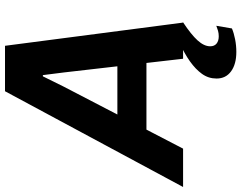

<svg xmlns="http://www.w3.org/2000/svg" viewBox="-160 -648 987 786"><g transform="rotate(-90 334.0 -255.5)"><path d="M-39 0 353 -729H539L634 0H486L430 -487L419 -574H414L372 -489L118 0ZM182 -150 241 -269H470L482 -150ZM514 218Q464 218 434.5 196.5Q405 175 405 137Q405 104 424 77.5Q443 51 475.5 28Q508 5 549 -13H628L635 0Q585 33 561 59.5Q537 86 537 111Q537 128 548 137Q559 146 578 146Q590 146 600.5 143Q611 140 621 136L610 200Q591 208 565.5 213Q540 218 514 218Z"/></g></svg>

Font: Mona Sans ExtraLight
Style: Bold Italic
Weight: 700
Italic angle: -11.6951°
Version: Version 2.000